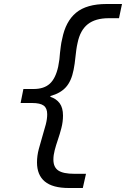

<svg xmlns="http://www.w3.org/2000/svg" viewBox="-20 -730 630 960"><path d="M324 210Q243 210 204 177.5Q165 145 165 82Q165 49 174 15Q183 -19 193 -52Q202 -81 209 -108Q216 -135 216 -159Q216 -189 198.5 -202Q181 -215 140 -215H83L97 -285H148Q200 -285 229 -311.5Q258 -338 271 -397Q275 -417 277 -433Q279 -449 280 -466Q282 -481 284 -498.5Q286 -516 291 -536Q308 -623 360.5 -666.5Q413 -710 513 -710H590L575 -639H524Q457 -639 419 -609Q381 -579 368 -516Q364 -499 361.5 -480.5Q359 -462 357 -443Q354 -411 348 -381Q337 -324 309 -293.5Q281 -263 232 -250V-246Q262 -236 278.5 -213.5Q295 -191 295 -152Q295 -121 287 -90Q279 -59 269 -30Q260 -4 253.5 21Q247 46 247 68Q247 106 271.5 122.5Q296 139 352 139H410L394 210Z"/></svg>

Font: Sometype Mono Medium
Style: Italic
Weight: 500
Italic angle: -12°
Monospace: yes
Designer: Ryoichi Tsunekawa
Foundry: Dharma Type
Version: Version 1.000; ttfautohint (v1.8.3)